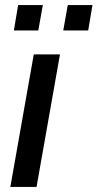

<svg xmlns="http://www.w3.org/2000/svg" viewBox="-20 -742 387 762"><path d="M21 0 114 -526H218L125 0ZM35 -621 52 -722H150L132 -621ZM231 -621 249 -722H347L330 -621Z"/></svg>

Font: Archivo SemiBold Medium
Style: Italic
Weight: 500
Italic angle: -10°
Version: Version 2.001